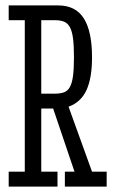

<svg xmlns="http://www.w3.org/2000/svg" viewBox="-20 -691 418 711"><path d="M220.2 -55.2H255.9L176.8 -289.1H163.1H132.8V-55.2H192.9V0H12.2V-55.2H71.8V-616.2H12.2V-670.9H195.8Q259.8 -670.9 290.3 -623Q320.8 -575.2 320.8 -478Q320.8 -402.3 300.3 -357.4Q279.8 -312.5 233.9 -295.9L320.8 -55.2H375V0H220.2ZM253.9 -478Q253.9 -521 250.5 -548.1Q247.1 -575.2 238.8 -590.3Q230.5 -605.5 217 -610.8Q203.6 -616.2 184.1 -616.2H132.8V-344.2H183.1Q202.6 -344.2 216.3 -348.9Q230 -353.5 238.3 -367.9Q246.6 -382.3 250.2 -408.4Q253.9 -434.6 253.9 -478Z"/></svg>

Font: Stint Ultra Condensed
Style: Regular
Weight: 400
Width: 1
Designer: Astigmatic (AOETI)
Foundry: Astigmatic (AOETI)
Version: Version 1.000